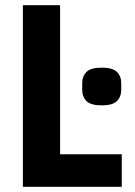

<svg xmlns="http://www.w3.org/2000/svg" viewBox="-20 -718 520 738"><path d="M448 0H68V-698H211V-125H448ZM371 -313Q329 -313 312.5 -329.5Q296 -346 296 -373V-398Q296 -425 312.5 -441.5Q329 -458 371 -458Q413 -458 429.5 -441.5Q446 -425 446 -398V-373Q446 -346 429.5 -329.5Q413 -313 371 -313Z"/></svg>

Font: IBM Plex Sans Condensed
Style: Bold
Weight: 700
Width: 3
Designer: Mike Abbink, Paul van der Laan, Pieter van Rosmalen
Foundry: Bold Monday
Version: Version 3.201